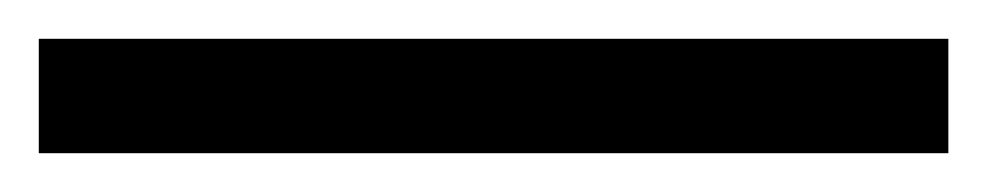

<svg xmlns="http://www.w3.org/2000/svg" viewBox="-25 -839 509 99"><path d="M-5 -760V-819H464V-760Z"/></svg>

Font: Noto Serif Tibetan
Style: Regular
Weight: 400
Designer: Monotype Design Team
Foundry: Monotype Imaging Inc.
Version: Version 2.103